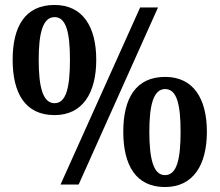

<svg xmlns="http://www.w3.org/2000/svg" viewBox="-20 -744 885 774"><path d="M200 -280C313 -280 368 -369 368 -503C368 -637 313 -724 200 -724C81 -724 31 -637 31 -503C31 -369 81 -280 200 -280ZM224 0H297L617 -714H545ZM200 -328C153 -328 136 -392 136 -503C136 -612 153 -675 200 -675C247 -675 262 -612 262 -503C262 -392 247 -328 200 -328ZM645 10C759 10 814 -79 814 -213C814 -347 759 -434 646 -434C527 -434 477 -347 477 -213C477 -79 527 10 645 10ZM645 -38C599 -38 582 -102 582 -213C582 -322 599 -385 646 -385C693 -385 708 -322 708 -213C708 -102 693 -38 645 -38Z"/></svg>

Font: Noto Serif Tamil SemiCondensed
Style: Bold
Weight: 700
Width: 4
Designer: Indian Type Foundry, Tom Grace, and the Monotype Design Team
Foundry: Monotype Imaging Inc.
Version: Version 2.004